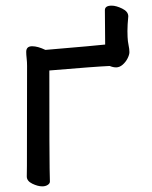

<svg xmlns="http://www.w3.org/2000/svg" viewBox="-20 -645 540 681"><path d="M130 16Q114 16 94.5 6.5Q75 -3 75 -19Q75 -31 75.5 -57Q76 -83 76 -411Q76 -425 74.5 -438Q73 -451 73 -461Q73 -481 94 -481Q114 -481 141 -468Q329 -484 353 -487L352 -609Q352 -625 376 -625Q392 -625 413.5 -614.5Q435 -604 435 -587Q432 -557 432 -535Q432 -529 432.5 -514Q433 -499 436 -485Q439 -471 439 -460Q439 -451 432.5 -438Q426 -425 415 -415.5Q404 -406 392 -406Q381 -406 369 -411Q321 -409 155 -395Q155 -76 156 -47Q157 -18 157 -1Q157 6 149 11Q141 16 130 16Z"/></svg>

Font: LXGW WenKai Mono TC
Style: Bold
Weight: 700
Designer: LXGW / Fontworks Inc.
Foundry: LXGW / Fontworks Inc.
Version: Version 1.330